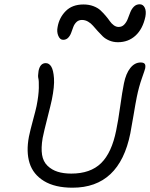

<svg xmlns="http://www.w3.org/2000/svg" viewBox="-20 -914 701 897"><path d="M274.9 -728Q260.3 -728 252.4 -746.6Q244.6 -765.1 249 -787.1Q256.3 -831.1 286.9 -862.1Q317.4 -893.1 370.1 -893.1Q395.5 -893.1 416.3 -885.3Q437 -877.4 449.5 -865.7Q461.9 -854 473.4 -840.6Q484.9 -827.1 492.9 -815.4Q501 -803.7 511.7 -795.9Q522.5 -788.1 534.2 -788.1Q549.8 -788.1 560.3 -799.1Q570.8 -810.1 576.7 -825.4Q582.5 -840.8 588.6 -856.4Q594.7 -872.1 605.7 -883.1Q616.7 -894 632.8 -894Q648.4 -894 656.2 -878.2Q664.1 -862.3 659.2 -835.9Q647 -778.8 613.3 -747.8Q579.6 -716.8 530.8 -716.8Q509.3 -716.8 490.7 -724.6Q472.2 -732.4 460.4 -743.9Q448.7 -755.4 436.5 -768.8Q424.3 -782.2 414.6 -793.7Q404.8 -805.2 391.4 -813Q377.9 -820.8 362.8 -820.8Q347.7 -820.8 337.6 -811.3Q327.6 -801.8 322.5 -788.1Q317.4 -774.4 312.5 -760.7Q307.6 -747.1 298.3 -737.5Q289.1 -728 274.9 -728ZM318.8 -37.1Q236.8 -37.1 185.8 -68.1Q134.8 -99.1 118.2 -152.1Q101.6 -205.1 115.2 -275.9Q121.1 -304.7 134.3 -353.3Q147.5 -401.9 150.9 -418.9Q160.6 -467.8 161.4 -502.7Q162.1 -537.6 159.2 -547.9Q156.2 -558.1 160.2 -583Q167.5 -619.1 193.8 -619.1Q209.5 -619.1 219.5 -602.8Q229.5 -586.4 232.2 -548.6Q234.9 -510.7 222.2 -448.2Q217.8 -426.8 201.7 -363.8Q185.5 -300.8 179.2 -269Q171.4 -222.7 176.5 -190.9Q181.6 -159.2 201.9 -139.6Q222.2 -120.1 249.5 -111.6Q276.9 -103 313 -103Q402.3 -103 452.1 -151.6Q502 -200.2 522.9 -305.2Q532.2 -349.6 541.5 -416.7Q550.8 -483.9 559.1 -524.9Q568.4 -570.8 588.9 -596.4Q609.4 -622.1 637.2 -622.1Q650.4 -622.1 655.8 -616Q661.1 -609.9 658.2 -594.2Q656.7 -587.4 642.8 -548.1Q628.9 -508.8 619.1 -460.9Q613.3 -432.6 603.8 -375.2Q594.2 -317.9 588.9 -291Q538.1 -37.1 318.8 -37.1Z"/></svg>

Font: Shantell Sans Irregular
Style: Italic
Weight: 300
Italic angle: -11.31°
Designer: Stephen Nixon, Anya Danilova, Shantell Martin
Foundry: Arrow Type
Version: Version 1.006;[9816181b4]